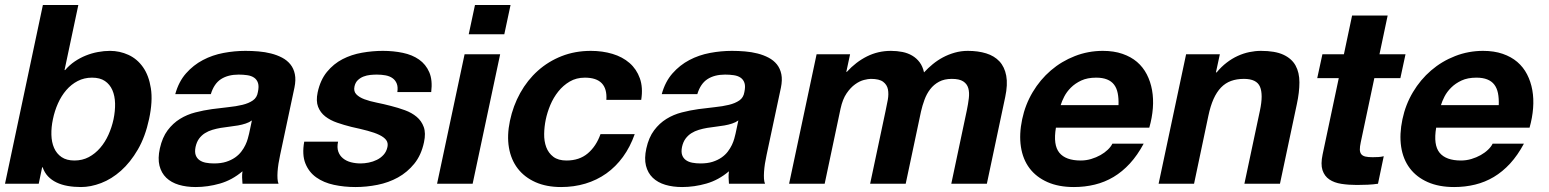

<svg xmlns="http://www.w3.org/2000/svg" viewBox="-39 -734 6186 767"><path d="M273.9 -713.9 218.8 -454.1H221.2Q238.3 -474.1 259.5 -488.5Q280.8 -502.9 304 -512.2Q327.1 -521.5 351.8 -526.1Q376.5 -530.8 400.4 -530.8Q439 -530.8 473.9 -514.9Q508.8 -499 532.2 -465.8Q555.7 -432.6 563.7 -381.3Q571.8 -330.1 556.6 -258.8Q541.5 -188 511.7 -136.7Q481.9 -85.4 444.3 -52Q406.7 -18.6 365 -2.7Q323.2 13.2 284.7 13.2Q256.3 13.2 231.4 8.8Q206.5 4.4 186.8 -5.1Q167 -14.6 152.8 -29.5Q138.7 -44.4 131.3 -65.9H129.4L115.7 0H-19L132.3 -713.9ZM414.6 -257.8Q421.4 -291 420.7 -321Q419.9 -351.1 409.9 -374Q399.9 -397 380.1 -410.4Q360.4 -423.8 328.6 -423.8Q297.4 -423.8 271.5 -410.4Q245.6 -397 225.8 -374Q206.1 -351.1 192.6 -321Q179.2 -291 172.4 -257.8Q165.5 -225.6 166.3 -195.8Q167 -166 177 -143.1Q187 -120.1 207 -106.4Q227.1 -92.8 258.3 -92.8Q290 -92.8 315.7 -106.4Q341.3 -120.1 361.1 -143.1Q380.9 -166 394.3 -195.8Q407.7 -225.6 414.6 -257.8Z M967.3 -252.9Q956.5 -245.1 942.4 -240.5Q928.2 -235.8 911.9 -232.9Q895.5 -230 877.9 -228Q860.4 -226.1 842.8 -223.1Q825.7 -220.2 809.3 -215.3Q793 -210.4 779.5 -201.9Q766.1 -193.4 756.3 -180.2Q746.6 -167 742.2 -147Q738.3 -127.4 742.7 -114.7Q747.1 -102.1 757.6 -94.5Q768.1 -86.9 783.2 -84Q798.3 -81.1 815.9 -81.1Q843.8 -81.1 864.3 -87.6Q884.8 -94.2 899.9 -104.7Q915 -115.2 925 -128.4Q935.1 -141.6 941.4 -155Q947.8 -168.5 950.9 -180.2Q954.1 -191.9 956.1 -200.2ZM661.1 -357.9Q674.8 -407.7 704.1 -440.9Q733.4 -474.1 771.5 -494.1Q809.6 -514.2 853.8 -522.5Q897.9 -530.8 941.4 -530.8Q967.3 -530.8 993.7 -528.6Q1020 -526.4 1043.9 -520.3Q1067.9 -514.2 1087.9 -503.7Q1107.9 -493.2 1121.1 -476.8Q1134.3 -460.4 1138.9 -437.5Q1143.6 -414.6 1137.2 -383.8L1080.1 -115.2Q1076.2 -97.7 1073.5 -80.3Q1070.8 -63 1069.8 -47.9Q1068.8 -32.7 1069.6 -20.3Q1070.3 -7.8 1073.7 0H929.7Q928.7 -12.2 928.2 -24.7Q927.7 -37.1 929.7 -49.8Q888.2 -14.6 839.6 -0.7Q791 13.2 742.7 13.2Q705.6 13.2 675.3 4.2Q645 -4.9 625.2 -23.9Q605.5 -43 598.1 -72Q590.8 -101.1 599.6 -141.1Q609.4 -185.1 630.6 -213.4Q651.9 -241.7 679.9 -259Q708 -276.4 741.2 -284.9Q774.4 -293.5 807.9 -298.1Q841.3 -302.7 872.8 -305.9Q904.3 -309.1 929.4 -315.2Q954.6 -321.3 971.2 -332.8Q987.8 -344.2 991.2 -366.2Q996.1 -388.7 991.7 -402.3Q987.3 -416 976.3 -423.6Q965.3 -431.2 949 -433.6Q932.6 -436 914.1 -436Q872.1 -436 844 -418Q815.9 -399.9 803.2 -357.9Z M1311.5 -168Q1306.6 -145 1312.3 -128.7Q1317.9 -112.3 1331.1 -101.6Q1344.2 -90.8 1362.8 -85.9Q1381.3 -81.1 1401.9 -81.1Q1417 -81.1 1434.1 -84.5Q1451.2 -87.9 1466.6 -95.5Q1481.9 -103 1493.4 -115.7Q1504.9 -128.4 1508.8 -147Q1512.2 -163.1 1503.7 -174.6Q1495.1 -186 1476.3 -195.1Q1457.5 -204.1 1429.2 -211.7Q1400.9 -219.2 1364.7 -227.1Q1335.4 -234.4 1307.9 -243.9Q1280.3 -253.4 1260.5 -268.8Q1240.7 -284.2 1231.7 -307.4Q1222.7 -330.6 1230 -365.2Q1240.7 -414.6 1267.1 -446.8Q1293.5 -479 1329.3 -497.6Q1365.2 -516.1 1407.2 -523.4Q1449.2 -530.8 1490.7 -530.8Q1532.7 -530.8 1570.3 -522.9Q1607.9 -515.1 1635 -496.1Q1662.1 -477.1 1675.8 -445.6Q1689.5 -414.1 1683.6 -366.2H1548.3Q1551.3 -386.7 1545.9 -400.1Q1540.5 -413.6 1529.3 -421.6Q1518.1 -429.7 1501.7 -432.9Q1485.4 -436 1466.3 -436Q1454.1 -436 1439.9 -434.6Q1425.8 -433.1 1413.1 -428.2Q1400.4 -423.3 1390.4 -413.8Q1380.4 -404.3 1377 -388.2Q1373 -369.1 1384.5 -357.2Q1396 -345.2 1417 -337.4Q1438 -329.6 1465.8 -324Q1493.7 -318.4 1522 -311Q1551.3 -303.7 1578.6 -293.7Q1606 -283.7 1625.5 -267.3Q1645 -251 1653.8 -226.6Q1662.6 -202.1 1654.8 -166Q1644 -114.7 1616.2 -80.3Q1588.4 -45.9 1550.8 -25.1Q1513.2 -4.4 1469 4.4Q1424.8 13.2 1380.9 13.2Q1335.9 13.2 1294.9 4.4Q1253.9 -4.4 1224.4 -25.4Q1194.8 -46.4 1180.9 -81.3Q1167 -116.2 1176.3 -168Z M1959 -517.1 1849.1 0H1707L1816.9 -517.1ZM1833.5 -597.2 1858.4 -713.9H2000.5L1975.6 -597.2Z M2383.3 -335Q2389.2 -423.8 2297.4 -423.8Q2263.2 -423.8 2236.8 -408.2Q2210.4 -392.6 2191.2 -368.4Q2171.9 -344.2 2159.4 -314.5Q2147 -284.7 2141.1 -255.9Q2135.3 -228 2134.8 -199Q2134.3 -169.9 2143.1 -146.2Q2151.9 -122.6 2171.4 -107.7Q2190.9 -92.8 2224.1 -92.8Q2275.4 -92.8 2309.1 -121.3Q2342.8 -149.9 2359.9 -198.2H2496.6Q2478.5 -147 2449.7 -107.4Q2420.9 -67.9 2383.1 -41Q2345.2 -14.2 2299.6 -0.5Q2253.9 13.2 2202.6 13.2Q2144 13.2 2100.1 -6.3Q2056.2 -25.9 2029.3 -60.8Q2002.4 -95.7 1994.1 -144.3Q1985.8 -192.9 1998 -251Q2010.7 -311.5 2039.3 -362.8Q2067.9 -414.1 2109.6 -451.4Q2151.4 -488.8 2204.8 -509.8Q2258.3 -530.8 2321.3 -530.8Q2367.7 -530.8 2407.7 -518.8Q2447.8 -506.8 2475.8 -482.4Q2503.9 -458 2517.1 -421.1Q2530.3 -384.3 2522.5 -335Z M2910.6 -252.9Q2899.9 -245.1 2885.7 -240.5Q2871.6 -235.8 2855.2 -232.9Q2838.9 -230 2821.3 -228Q2803.7 -226.1 2786.1 -223.1Q2769 -220.2 2752.7 -215.3Q2736.3 -210.4 2722.9 -201.9Q2709.5 -193.4 2699.7 -180.2Q2689.9 -167 2685.5 -147Q2681.6 -127.4 2686 -114.7Q2690.4 -102.1 2700.9 -94.5Q2711.4 -86.9 2726.6 -84Q2741.7 -81.1 2759.3 -81.1Q2787.1 -81.1 2807.6 -87.6Q2828.1 -94.2 2843.3 -104.7Q2858.4 -115.2 2868.4 -128.4Q2878.4 -141.6 2884.8 -155Q2891.1 -168.5 2894.3 -180.2Q2897.5 -191.9 2899.4 -200.2ZM2604.5 -357.9Q2618.2 -407.7 2647.5 -440.9Q2676.8 -474.1 2714.8 -494.1Q2752.9 -514.2 2797.1 -522.5Q2841.3 -530.8 2884.8 -530.8Q2910.6 -530.8 2937 -528.6Q2963.4 -526.4 2987.3 -520.3Q3011.2 -514.2 3031.2 -503.7Q3051.3 -493.2 3064.5 -476.8Q3077.6 -460.4 3082.3 -437.5Q3086.9 -414.6 3080.6 -383.8L3023.4 -115.2Q3019.5 -97.7 3016.8 -80.3Q3014.2 -63 3013.2 -47.9Q3012.2 -32.7 3012.9 -20.3Q3013.7 -7.8 3017.1 0H2873Q2872.1 -12.2 2871.6 -24.7Q2871.1 -37.1 2873 -49.8Q2831.5 -14.6 2783 -0.7Q2734.4 13.2 2686 13.2Q2648.9 13.2 2618.7 4.2Q2588.4 -4.9 2568.6 -23.9Q2548.8 -43 2541.5 -72Q2534.2 -101.1 2543 -141.1Q2552.7 -185.1 2574 -213.4Q2595.2 -241.7 2623.3 -259Q2651.4 -276.4 2684.6 -284.9Q2717.8 -293.5 2751.2 -298.1Q2784.7 -302.7 2816.2 -305.9Q2847.7 -309.1 2872.8 -315.2Q2897.9 -321.3 2914.6 -332.8Q2931.2 -344.2 2934.6 -366.2Q2939.5 -388.7 2935.1 -402.3Q2930.7 -416 2919.7 -423.6Q2908.7 -431.2 2892.3 -433.6Q2876 -436 2857.4 -436Q2815.4 -436 2787.4 -418Q2759.3 -399.9 2746.6 -357.9Z M3356.9 -517.1 3341.8 -446.8H3343.8Q3380.4 -486.8 3424.6 -508.8Q3468.8 -530.8 3520 -530.8Q3544.4 -530.8 3566.2 -526.4Q3587.9 -522 3605.2 -511.7Q3622.6 -501.5 3634.8 -485.1Q3647 -468.8 3652.3 -444.8Q3668 -461.9 3687 -477.5Q3706.1 -493.2 3728 -504.9Q3750 -516.6 3775.1 -523.7Q3800.3 -530.8 3827.1 -530.8Q3868.2 -530.8 3900.6 -520.8Q3933.1 -510.7 3953.6 -488.8Q3974.1 -466.8 3980.7 -431.6Q3987.3 -396.5 3976.6 -346.2L3903.3 0H3761.2L3823.2 -293Q3828.6 -318.8 3831.3 -341.8Q3834 -364.7 3829.1 -381.8Q3824.2 -398.9 3808.8 -408.9Q3793.5 -418.9 3763.2 -418.9Q3733.4 -418.9 3712.2 -407.5Q3690.9 -396 3676.8 -377.4Q3662.6 -358.9 3654.1 -335.4Q3645.5 -312 3640.1 -288.1L3579.1 0H3437L3498.5 -290Q3503.4 -312.5 3507.6 -335.4Q3511.7 -358.4 3508.1 -377Q3504.4 -395.5 3489 -407.2Q3473.6 -418.9 3439.9 -418.9Q3429.7 -418.9 3412.4 -414.6Q3395 -410.2 3377 -397.2Q3358.9 -384.3 3343 -361.1Q3327.1 -337.9 3318.8 -299.8L3255.4 0H3113.3L3223.1 -517.1Z M4179.2 -224.1Q4167.5 -154.8 4192.9 -123.8Q4218.3 -92.8 4278.3 -92.8Q4299.8 -92.8 4320.1 -98.9Q4340.3 -105 4357.2 -114.5Q4374 -124 4386.5 -136Q4398.9 -147.9 4404.8 -160.2H4529.8Q4504.9 -113.8 4474.6 -80.8Q4444.3 -47.9 4409.4 -27.1Q4374.5 -6.3 4334.7 3.4Q4294.9 13.2 4251 13.2Q4189.9 13.2 4145.3 -6.6Q4100.6 -26.4 4073.7 -62Q4046.9 -97.7 4039.3 -147.7Q4031.7 -197.8 4044.4 -257.8Q4056.6 -315.9 4086.4 -366Q4116.2 -416 4158.9 -452.6Q4201.7 -489.3 4254.9 -510Q4308.1 -530.8 4366.7 -530.8Q4410.6 -530.8 4444.8 -519Q4479 -507.3 4503.2 -486.6Q4527.3 -465.8 4542.2 -437Q4557.1 -408.2 4563.2 -374Q4569.3 -339.8 4566.4 -301.8Q4563.5 -263.7 4552.2 -224.1ZM4429.2 -314Q4430.2 -341.3 4426 -361.8Q4421.9 -382.3 4411.4 -396Q4400.9 -409.7 4383.3 -416.7Q4365.7 -423.8 4339.8 -423.8Q4305.2 -423.8 4280.5 -412.4Q4255.9 -400.9 4239 -384Q4222.2 -367.2 4212.4 -348.1Q4202.6 -329.1 4198.2 -314Z M4834 -517.1 4818.4 -444.8H4821.3Q4839.8 -467.3 4861.1 -483.6Q4882.3 -500 4905.3 -510.5Q4928.2 -521 4951.9 -525.9Q4975.6 -530.8 4998 -530.8Q5054.7 -530.8 5087.9 -515.4Q5121.1 -500 5136.5 -472.2Q5151.9 -444.3 5151.9 -405Q5151.9 -365.7 5141.6 -317.9L5074.2 0H4932.1L4994.1 -292Q5007.8 -356 4994.4 -387.5Q4981 -418.9 4930.2 -418.9Q4901.4 -418.9 4878.7 -410.6Q4856 -402.3 4838.6 -384.3Q4821.3 -366.2 4808.8 -338.4Q4796.4 -310.5 4788.1 -271L4731 0H4589.4L4699.2 -517.1Z M5575.7 -517.1 5555.2 -421.9H5451.2L5397 -166Q5393.1 -147.9 5393.3 -136.5Q5393.6 -125 5398.9 -118.2Q5404.3 -111.3 5415.3 -108.6Q5426.3 -106 5444.3 -106Q5456.5 -106 5467.8 -106.7Q5479 -107.4 5488.8 -109.9L5465.8 0Q5447.3 2.9 5425 3.9Q5402.8 4.9 5381.3 4.9Q5348.6 4.9 5319.8 0.5Q5291 -3.9 5271.5 -17.1Q5252 -30.3 5244.1 -54.2Q5236.3 -78.1 5244.6 -117.2L5309.1 -421.9H5223.1L5243.7 -517.1H5329.6L5362.3 -671.9H5504.4L5471.7 -517.1Z M5698.2 -224.1Q5686.5 -154.8 5711.9 -123.8Q5737.3 -92.8 5797.4 -92.8Q5818.8 -92.8 5839.1 -98.9Q5859.4 -105 5876.2 -114.5Q5893.1 -124 5905.5 -136Q5918 -147.9 5923.8 -160.2H6048.8Q6023.9 -113.8 5993.7 -80.8Q5963.4 -47.9 5928.5 -27.1Q5893.6 -6.3 5853.8 3.4Q5814 13.2 5770 13.2Q5709 13.2 5664.3 -6.6Q5619.6 -26.4 5592.8 -62Q5565.9 -97.7 5558.3 -147.7Q5550.8 -197.8 5563.5 -257.8Q5575.7 -315.9 5605.5 -366Q5635.3 -416 5678 -452.6Q5720.7 -489.3 5773.9 -510Q5827.1 -530.8 5885.7 -530.8Q5929.7 -530.8 5963.9 -519Q5998 -507.3 6022.2 -486.6Q6046.4 -465.8 6061.3 -437Q6076.2 -408.2 6082.3 -374Q6088.4 -339.8 6085.4 -301.8Q6082.5 -263.7 6071.3 -224.1ZM5948.2 -314Q5949.2 -341.3 5945.1 -361.8Q5940.9 -382.3 5930.4 -396Q5919.9 -409.7 5902.3 -416.7Q5884.8 -423.8 5858.9 -423.8Q5824.2 -423.8 5799.6 -412.4Q5774.9 -400.9 5758.1 -384Q5741.2 -367.2 5731.4 -348.1Q5721.7 -329.1 5717.3 -314Z"/></svg>

Font: XB Khoramshahr
Style: Bold Italic
Weight: 700
Italic angle: -12°
Designer: Behnam
Foundry: Irmug
Version: Version 8.005 2009